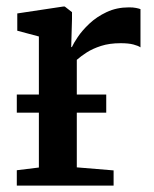

<svg xmlns="http://www.w3.org/2000/svg" viewBox="-20 -580 481 600"><path d="M32.5 0V-48L101.5 -56.5V-466L34 -484V-538L177 -559.5H182.5L205 -542V-520.5L202.5 -432.5L205 -433.5Q209.5 -444 223 -464.2Q236.5 -484.5 259.2 -506Q282 -527.5 313.2 -542.2Q344.5 -557 383 -557Q396.5 -557 405 -555.2Q413.5 -553.5 419 -551.5V-432Q412 -437 396.8 -441Q381.5 -445 357 -445Q322 -445 295.8 -436.5Q269.5 -428 251.2 -416.2Q233 -404.5 220 -393V-57L335 -47.5V0ZM312 -284.5V-228H32.5V-284.5Z"/></svg>

Font: Merriweather 36pt SemiBold
Style: Regular
Weight: 600
Version: Version 2.100